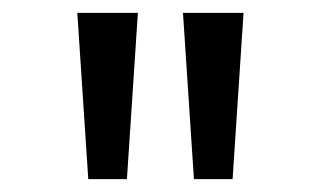

<svg xmlns="http://www.w3.org/2000/svg" viewBox="-20 -749 484 298"><path d="M117 -471 100 -729H194L177 -471ZM281 -471 264 -729H358L341 -471Z"/></svg>

Font: Noto Sans Devanagari ExtraCondensed
Style: Regular
Weight: 400
Width: 2
Designer: Jelle Bosma - Monotype Design Team
Foundry: Monotype Imaging Inc.
Version: Version 2.006